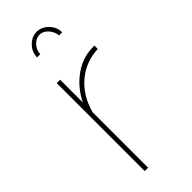

<svg xmlns="http://www.w3.org/2000/svg" viewBox="-239 -766 801 801"><g transform="rotate(-45 161.5 -365.0)"><path d="M306 -499Q233 -496 179 -450.5Q125 -405 104 -328V0H84V-519H104V-385Q131 -440 176.5 -475.5Q222 -511 273 -517Q283 -518 291.5 -518.5Q300 -519 306 -519ZM176 -713Q155 -713 138 -694.5Q121 -676 121 -653H102Q102 -684 124.5 -707Q147 -730 176 -730Q205 -730 227.5 -707Q250 -684 250 -653H232Q229 -678 212.5 -695.5Q196 -713 176 -713Z"/></g></svg>

Font: Raleway Thin Thin
Style: Regular
Weight: 250
Version: Version 4.026